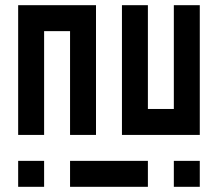

<svg xmlns="http://www.w3.org/2000/svg" viewBox="-20 -720 840 740"><path d="M250 -200H350V-700H50V-200H150V-600H250ZM650 -300H550V-700H450V-200H750V-700H650ZM150 0V-100H50V0ZM550 0V-100H250V0ZM750 0V-100H650V0Z"/></svg>

Font: Mourier
Style: Regular
Weight: 400
Designer: Eric Mourier
Foundry: Velvetyne Type Foundry
Version: Version 2.000;hotconv 1.0.109;makeotfexe 2.5.65596